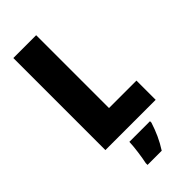

<svg xmlns="http://www.w3.org/2000/svg" viewBox="-289 -773 1053 1053"><g transform="rotate(-45 237.0 -246.5)"><path d="M64 0H454V-149H241V-714H64ZM349 72V61H189C188 100 178 171 170 207V221H280C311 173 332 125 349 72Z"/></g></svg>

Font: Noto Sans Gurmukhi Condensed Black
Style: Regular
Weight: 900
Width: 3
Designer: Jelle Bosma - Monotype Design Team
Foundry: Monotype Imaging Inc.
Version: Version 2.004